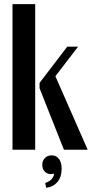

<svg xmlns="http://www.w3.org/2000/svg" viewBox="-20 -719 441 922"><path d="M149 0H40V-699H149ZM246 -353 401 0H287L170 -295V-321L303 -495H355ZM240 115Q230 117 225 117Q206 117 194.5 104.5Q183 92 183 73Q183 53 195.5 40Q208 27 228 27Q251 27 263.5 44.5Q276 62 276 92Q276 130 256.5 154Q237 178 202 183L197 160Q218 152 227.5 142Q237 132 240 115Z"/></svg>

Font: Moniqa ExtBd Paragraph
Style: Regular
Weight: 800
Designer: Rajesh Rajput
Foundry: Rajesh Rajput
Version: Version 1.000